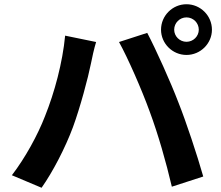

<svg xmlns="http://www.w3.org/2000/svg" viewBox="-20 -859 1040 905"><path d="M801 -719C801 -751 827 -777 859 -777C891 -777 917 -751 917 -719C917 -688 891 -662 859 -662C827 -662 801 -688 801 -719ZM739 -719C739 -654 793 -600 859 -600C925 -600 979 -654 979 -719C979 -785 925 -839 859 -839C793 -839 739 -785 739 -719ZM192 -311C158 -223 99 -115 36 -33L176 26C229 -49 288 -163 324 -260C358 -353 395 -491 409 -561C413 -583 424 -632 433 -661L287 -691C275 -564 237 -423 192 -311ZM686 -332C726 -224 762 -98 790 21L938 -27C910 -126 857 -286 821 -376C784 -473 715 -626 674 -704L541 -661C583 -585 648 -437 686 -332Z"/></svg>

Font: Noto Sans CJK KR Bold
Style: Regular
Weight: 700
Designer: Ryoko NISHIZUKA (kana & ideographs); Paul D. Hunt (Latin, Greek & Cyrillic); Wenlong ZHANG (bopomofo); Sandoll Communica
Foundry: Adobe Systems Incorporated
Version: Version 1.004;PS 1.004;hotconv 1.0.82;makeotf.lib2.5.63406